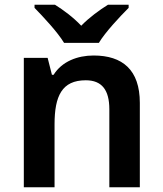

<svg xmlns="http://www.w3.org/2000/svg" viewBox="-20 -786 684 806"><path d="M249 -606H395C422 -651 483 -716 520 -753V-766H433C398 -744 356 -714 321 -678C287 -714 246 -744 211 -766H125V-753C161 -716 222 -651 249 -606ZM373 -553C305 -553 240 -528 205 -472H198L180 -543H80V0H209V-264C209 -383 240 -449 340 -449C408 -449 439 -408 439 -327V0H567V-354C567 -493 494 -553 373 -553Z"/></svg>

Font: Noto Kufi Arabic SemiBold
Style: Regular
Weight: 600
Designer: Monotype Design Team, David Williams, Khaled Hosny
Foundry: Google LLC
Version: Version 2.109